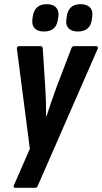

<svg xmlns="http://www.w3.org/2000/svg" viewBox="-20 -715 490 920"><path d="M54 185Q48 185 46 181.5Q44 178 47 172L123 -2L61 -481Q60 -488 63.5 -491Q67 -494 73 -494H173Q185 -494 185 -481L197 -295Q199 -262 200 -227.5Q201 -193 201 -158H203Q214 -193 226 -227.5Q238 -262 250 -295L321 -481Q325 -494 335 -494H440Q445 -494 448 -490.5Q451 -487 448 -481L162 173Q158 185 148 185ZM353 -564Q324 -564 309 -579Q294 -594 298 -621L300 -636Q308 -695 366 -695Q396 -695 411 -679.5Q426 -664 422 -636L420 -621Q412 -564 353 -564ZM190 -564Q161 -564 146.5 -579Q132 -594 135 -621L137 -636Q146 -695 204 -695Q234 -695 248.5 -679.5Q263 -664 260 -636L257 -621Q250 -564 190 -564Z"/></svg>

Font: Sofia Sans Condensed ExtraBold
Style: Italic
Weight: 800
Italic angle: -9°
Version: Version 4.100